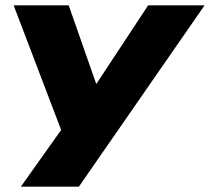

<svg xmlns="http://www.w3.org/2000/svg" viewBox="-20 -518 785 718"><path d="M58 180 220 -48 230 24 31 -498H237L349 -178H323L534 -498H745L275 180Z"/></svg>

Font: Nunito Sans 10pt Expanded Black
Style: Italic
Weight: 900
Width: 7
Italic angle: -9°
Designer: Vernon Adams
Foundry: Vernon Adams
Version: Version 3.101;gftools[0.9.27]